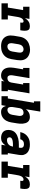

<svg xmlns="http://www.w3.org/2000/svg" viewBox="1408 -2184 783 3640"><g transform="rotate(90 1800.0 -363.5)"><path d="M43 0V-120H123L171 -410H107V-530H338L324 -445Q336 -465 352.5 -483Q369 -501 389 -514Q409 -527 431.5 -532.5Q454 -538 476 -538Q496 -538 515.5 -532.5Q535 -527 545.5 -511.5Q556 -496 559.5 -476.5Q563 -457 562.5 -436.5Q562 -416 559.5 -396Q557 -376 553 -356H406Q407 -363 408 -369.5Q409 -376 409.5 -383Q410 -390 409 -396.5Q408 -403 405 -408.5Q402 -414 395.5 -416Q389 -418 382 -418Q370 -418 358.5 -412.5Q347 -407 338 -397.5Q329 -388 323 -376.5Q317 -365 313 -353.5Q309 -342 306 -330Q303 -318 301 -306L270 -120H349V0Z M856 8Q824 8 793 2Q762 -4 735.5 -18.5Q709 -33 690 -57Q671 -81 661.5 -110Q652 -139 652 -171Q652 -203 657 -235L676 -345Q680 -373 690 -399.5Q700 -426 717.5 -449.5Q735 -473 759 -491Q783 -509 810 -519.5Q837 -530 864.5 -535.5Q892 -541 920 -541Q952 -541 982.5 -533.5Q1013 -526 1039.5 -511.5Q1066 -497 1085 -473Q1104 -449 1113.5 -420Q1123 -391 1123 -359Q1123 -327 1118 -295L1100 -185Q1095 -157 1085 -130.5Q1075 -104 1057.5 -80.5Q1040 -57 1016 -39Q992 -21 965.5 -10.5Q939 0 911 4Q883 8 856 8ZM859 -112Q877 -112 894.5 -118.5Q912 -125 925.5 -138.5Q939 -152 946 -169.5Q953 -187 956 -204L974 -314Q977 -333 977 -351Q977 -369 970 -385Q963 -401 948 -409.5Q933 -418 914 -418Q897 -418 879.5 -411Q862 -404 849 -390.5Q836 -377 829 -360Q822 -343 819 -326L801 -216Q799 -204 798.5 -191.5Q798 -179 799.5 -167.5Q801 -156 805 -145.5Q809 -135 817 -127Q825 -119 836 -115.5Q847 -112 859 -112Z M1410 8Q1382 8 1355.5 -1Q1329 -10 1309 -28Q1289 -46 1278 -70.5Q1267 -95 1262.5 -122Q1258 -149 1259.5 -178Q1261 -207 1265 -235L1294 -410H1267V-530H1461L1409 -216Q1407 -204 1406 -192.5Q1405 -181 1406 -169.5Q1407 -158 1410.5 -147.5Q1414 -137 1420.5 -128.5Q1427 -120 1437.5 -116Q1448 -112 1460 -112Q1475 -112 1490 -117Q1505 -122 1517 -133Q1529 -144 1536 -158.5Q1543 -173 1545 -188L1582 -410H1554V-530H1749L1681 -120H1709V0H1514L1523 -56Q1514 -41 1501.5 -28.5Q1489 -16 1474 -7Q1459 2 1442.5 5Q1426 8 1410 8Z M2103 8Q2081 8 2061 2.5Q2041 -3 2026 -16.5Q2011 -30 2002 -48Q1993 -66 1988 -86L1973 0H1803V-120H1846L1928 -615H1900V-735H2095L2050 -461Q2062 -479 2079 -494Q2096 -509 2115 -519Q2134 -529 2155 -533.5Q2176 -538 2197 -538Q2224 -538 2249 -528.5Q2274 -519 2290 -499.5Q2306 -480 2313.5 -455Q2321 -430 2324 -403.5Q2327 -377 2324.5 -349.5Q2322 -322 2318 -295L2300 -185Q2296 -161 2288.5 -137Q2281 -113 2268.5 -90.5Q2256 -68 2238 -49Q2220 -30 2198 -17Q2176 -4 2151.5 2Q2127 8 2103 8ZM2061 -112Q2078 -112 2095.5 -119Q2113 -126 2126 -139.5Q2139 -153 2146 -170Q2153 -187 2156 -204L2174 -314Q2176 -326 2177 -338.5Q2178 -351 2176.5 -362.5Q2175 -374 2170.5 -384.5Q2166 -395 2158.5 -403Q2151 -411 2139.5 -414.5Q2128 -418 2116 -418Q2101 -418 2085.5 -413Q2070 -408 2058 -397.5Q2046 -387 2039.5 -372Q2033 -357 2030 -342L2012 -232Q2010 -219 2008.5 -206Q2007 -193 2007.5 -180.5Q2008 -168 2010.5 -155.5Q2013 -143 2019 -133Q2025 -123 2036.5 -117.5Q2048 -112 2061 -112Z M2595 8Q2560 8 2527.5 -2.5Q2495 -13 2473.5 -37.5Q2452 -62 2446 -96Q2440 -130 2446 -165Q2450 -193 2463.5 -220Q2477 -247 2500.5 -266.5Q2524 -286 2551.5 -298Q2579 -310 2607 -317Q2635 -324 2663.5 -326.5Q2692 -329 2720 -329H2778L2781 -350Q2784 -365 2781.5 -380.5Q2779 -396 2769.5 -406.5Q2760 -417 2745.5 -421.5Q2731 -426 2715 -426Q2700 -426 2684 -422.5Q2668 -419 2654.5 -409.5Q2641 -400 2632 -386Q2623 -372 2620 -356H2483Q2489 -383 2499.5 -407.5Q2510 -432 2526.5 -453.5Q2543 -475 2565.5 -492Q2588 -509 2613 -519.5Q2638 -530 2664 -534Q2690 -538 2715 -538Q2737 -538 2759 -536Q2781 -534 2801.5 -528Q2822 -522 2840.5 -512.5Q2859 -503 2874 -489Q2889 -475 2899.5 -457Q2910 -439 2915.5 -418.5Q2921 -398 2920 -375.5Q2919 -353 2916 -331L2881 -120H2909V0H2724L2736 -77Q2725 -58 2709.5 -41.5Q2694 -25 2675.5 -13.5Q2657 -2 2636 3Q2615 8 2595 8ZM2636 -104Q2658 -104 2680 -111.5Q2702 -119 2719.5 -135Q2737 -151 2746 -172Q2755 -193 2759 -215V-217H2720Q2710 -217 2700.5 -216.5Q2691 -216 2681.5 -215Q2672 -214 2662 -213Q2652 -212 2642.5 -209.5Q2633 -207 2623.5 -203.5Q2614 -200 2605 -194.5Q2596 -189 2590.5 -180.5Q2585 -172 2583 -162Q2581 -150 2584 -138.5Q2587 -127 2594.5 -118.5Q2602 -110 2613 -107Q2624 -104 2636 -104Z M3043 0V-120H3123L3171 -410H3107V-530H3338L3324 -445Q3336 -465 3352.5 -483Q3369 -501 3389 -514Q3409 -527 3431.5 -532.5Q3454 -538 3476 -538Q3496 -538 3515.5 -532.5Q3535 -527 3545.5 -511.5Q3556 -496 3559.5 -476.5Q3563 -457 3562.5 -436.5Q3562 -416 3559.5 -396Q3557 -376 3553 -356H3406Q3407 -363 3408 -369.5Q3409 -376 3409.5 -383Q3410 -390 3409 -396.5Q3408 -403 3405 -408.5Q3402 -414 3395.5 -416Q3389 -418 3382 -418Q3370 -418 3358.5 -412.5Q3347 -407 3338 -397.5Q3329 -388 3323 -376.5Q3317 -365 3313 -353.5Q3309 -342 3306 -330Q3303 -318 3301 -306L3270 -120H3349V0Z"/></g></svg>

Font: Iosevka Slab HvExObl
Style: Regular
Weight: 900
Width: 7
Italic angle: -9°
Monospace: yes
Designer: Belleve Invis
Foundry: Belleve Invis
Version: Version 11.1.1; ttfautohint (v1.8.3)